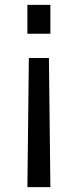

<svg xmlns="http://www.w3.org/2000/svg" viewBox="-20 -558 318 785"><path d="M92 -538H186V-420H92ZM98 -321H180L186 207H92Z"/></svg>

Font: Plus Jakarta Display
Style: Regular
Weight: 400
Designer: Gumpita Rahayu
Foundry: Tokotype Studio
Version: Version 1.000;hotconv 1.0.109;makeotfexe 2.5.65596